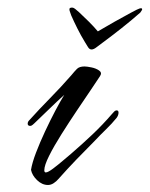

<svg xmlns="http://www.w3.org/2000/svg" viewBox="-20 -480 405 520"><path d="M178 -459Q182 -458 194 -447Q206 -436 220.5 -421.5Q235 -407 245 -395Q265 -407 290 -421Q315 -435 334.5 -445.5Q354 -456 358 -457Q365 -459 365 -455Q365 -453 363 -450.5Q361 -448 360 -446Q335 -424 309 -403.5Q283 -383 260 -366Q250 -359 242 -352.5Q234 -346 228 -346Q222 -346 218 -353L210 -366Q199 -384 189.5 -403Q180 -422 173 -438Q172 -442 170 -446.5Q168 -451 168 -455Q168 -458 171.5 -459Q175 -460 178 -459ZM110 21Q94 21 80.5 8Q67 -5 64 -20Q67 -39 77.5 -66.5Q88 -94 102 -124Q116 -154 130 -180.5Q144 -207 154 -223Q135 -206 113.5 -185Q92 -164 73 -146Q72 -145 68.5 -142Q65 -139 62 -139Q55 -139 55 -145Q55 -150 59 -154Q86 -184 115.5 -214Q145 -244 173 -276Q182 -287 188.5 -293.5Q195 -300 209 -300Q215 -300 227.5 -297.5Q240 -295 248.5 -289Q257 -283 251 -274Q244 -263 227 -238Q210 -213 188.5 -181Q167 -149 146.5 -116.5Q126 -84 113 -58Q100 -32 100 -19Q100 -13 104 -13Q110 -13 124.5 -24Q139 -35 153.5 -47.5Q168 -60 173 -64Q202 -89 230 -115.5Q258 -142 283 -171Q285 -173 288.5 -177Q292 -181 296 -181Q301 -181 301 -175Q301 -168 296 -161Q283 -145 267 -129.5Q251 -114 237 -99Q211 -73 186.5 -47.5Q162 -22 138 5Q133 11 125.5 16Q118 21 110 21Z"/></svg>

Font: Hurricane
Style: Regular
Weight: 400
Designer: Robert E. Leuschke
Foundry: Robert E. Leuschke
Version: Version 1.010; ttfautohint (v1.8.3)